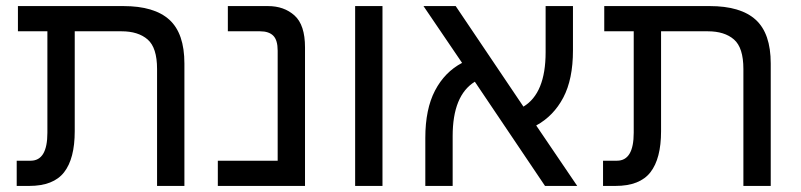

<svg xmlns="http://www.w3.org/2000/svg" viewBox="-20 -612 2637 632"><path d="M35 0V-83H81Q136 -83 136 -175V-509H39V-592H386Q488 -592 537.5 -547Q587 -502 587 -403V0H497V-385Q497 -455 466 -482Q435 -509 380 -509H226V-180Q226 -90 191 -45Q156 0 76 0Z M697 0V-83H894V-445Q894 -480 879.5 -494.5Q865 -509 836 -509H730V-592H862Q915 -592 949.5 -561Q984 -530 984 -456V0Z M1149 0V-592H1239V0Z M1380 0V-158Q1380 -253 1412 -314Q1444 -375 1501 -405L1374 -592H1480L1703 -261Q1776 -305 1776 -440V-592H1866V-446Q1866 -351 1834 -290.5Q1802 -230 1745 -199L1880 0H1774L1543 -343Q1470 -298 1470 -164V0Z M1965 0V-83H2011Q2066 -83 2066 -175V-509H1969V-592H2316Q2418 -592 2467.5 -547Q2517 -502 2517 -403V0H2427V-385Q2427 -455 2396 -482Q2365 -509 2310 -509H2156V-180Q2156 -90 2121 -45Q2086 0 2006 0Z"/></svg>

Font: Go Noto Kurrent-Regular
Style: Regular
Weight: 400
Designer: Monotype Design Team
Foundry: Monotype Imaging Inc.
Version: Version 2.012; ttfautohint (v1.8.4.7-5d5b)